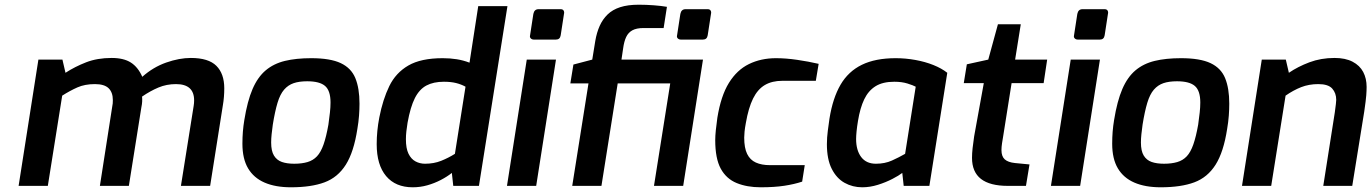

<svg xmlns="http://www.w3.org/2000/svg" viewBox="-20 -789 5821 815"><path d="M59 0 143 -536H245L258 -480Q298 -506 345.5 -524.5Q393 -543 454 -543Q505 -543 535.5 -523.5Q566 -504 584 -463Q630 -504 685.5 -523.5Q741 -543 790 -543Q865 -543 898.5 -509.5Q932 -476 932 -414Q932 -396 930.5 -377.5Q929 -359 926 -342L872 0H748L802 -339Q803 -345 803.5 -351Q804 -357 804 -363Q804 -432 727 -432Q687 -432 652.5 -417.5Q618 -403 583 -379Q584 -370 583.5 -358.5Q583 -347 580 -333L527 0H404L456 -334Q458 -344 458.5 -350Q459 -356 459 -364Q459 -397 441 -414.5Q423 -432 383 -432Q340 -432 308.5 -418Q277 -404 244 -383L183 0Z M1215 6Q1149 6 1103 -14Q1057 -34 1033 -74.5Q1009 -115 1009 -179Q1009 -206 1011 -230.5Q1013 -255 1017 -279Q1030 -360 1052 -411Q1074 -462 1108 -490.5Q1142 -519 1189.5 -530.5Q1237 -542 1301 -542Q1382 -542 1426.5 -521Q1471 -500 1488.5 -457Q1506 -414 1506 -349Q1506 -325 1504 -298Q1502 -271 1497 -242Q1482 -144 1448 -90Q1414 -36 1357.5 -15Q1301 6 1215 6ZM1229 -94Q1261 -94 1285 -101Q1309 -108 1325.5 -125.5Q1342 -143 1353.5 -176Q1365 -209 1374 -260Q1378 -289 1380.5 -311.5Q1383 -334 1383 -354Q1383 -404 1360 -424Q1337 -444 1284 -444Q1250 -444 1226.5 -436Q1203 -428 1186 -408.5Q1169 -389 1158 -352.5Q1147 -316 1138 -260Q1135 -238 1133 -219.5Q1131 -201 1131 -184Q1131 -148 1143 -128.5Q1155 -109 1176.5 -101.5Q1198 -94 1229 -94Z M1732 6Q1659 6 1619 -41.5Q1579 -89 1579 -177Q1579 -233 1590 -290Q1605 -367 1632.5 -423.5Q1660 -480 1713.5 -511Q1767 -542 1859 -542Q1891 -542 1919 -537.5Q1947 -533 1973 -523L2010 -763H2134L2013 0H1904L1898 -55Q1878 -39 1851 -25Q1824 -11 1794 -2.5Q1764 6 1732 6ZM1784 -94Q1822 -94 1853 -106.5Q1884 -119 1911 -136L1956 -421Q1938 -431 1916 -436.5Q1894 -442 1864 -442Q1820 -442 1790 -426Q1760 -410 1741 -372.5Q1722 -335 1710 -268Q1707 -249 1705 -232Q1703 -215 1703 -198Q1703 -159 1714 -136.5Q1725 -114 1743.5 -104Q1762 -94 1784 -94Z M2246 -621Q2238 -621 2233 -626Q2228 -631 2230 -639L2244 -730Q2248 -750 2266 -750H2360Q2369 -750 2372.5 -744Q2376 -738 2374 -730L2360 -639Q2357 -621 2340 -621ZM2132 0 2216 -536H2340L2256 0Z M2409 0 2478 -435H2401L2414 -515L2494 -536L2507 -616Q2513 -651 2525.5 -679Q2538 -707 2559 -727.5Q2580 -748 2612.5 -758.5Q2645 -769 2691 -769Q2724 -769 2756 -766.5Q2788 -764 2811 -760L2797 -670H2712Q2682 -670 2664.5 -660.5Q2647 -651 2638 -632Q2629 -613 2625 -583L2618 -536H2903L2888 -435H2602L2533 0ZM2756 0 2841 -536H2964L2880 0ZM2870 -621Q2862 -621 2857 -626Q2852 -631 2854 -639L2868 -730Q2872 -750 2890 -750H2984Q2993 -750 2996.5 -744Q3000 -738 2998 -730L2984 -639Q2981 -621 2964 -621Z M3209 6Q3151 6 3107 -12Q3063 -30 3039.5 -73Q3016 -116 3016 -194Q3016 -212 3018.5 -236.5Q3021 -261 3025 -289Q3040 -382 3074 -437Q3108 -492 3159 -517Q3210 -542 3274 -542Q3316 -542 3364 -535Q3412 -528 3455 -518L3443 -446H3301Q3257 -446 3226.5 -428Q3196 -410 3176.5 -370.5Q3157 -331 3146 -267Q3142 -246 3140.5 -230.5Q3139 -215 3139 -205Q3139 -161 3151.5 -135.5Q3164 -110 3188.5 -99Q3213 -88 3248 -88H3396L3385 -18Q3352 -7 3309.5 -0.5Q3267 6 3209 6Z M3640 6Q3599 6 3565 -13Q3531 -32 3510.5 -72.5Q3490 -113 3490 -177Q3490 -205 3494 -235Q3498 -265 3501 -286Q3515 -373 3548 -429.5Q3581 -486 3638.5 -514Q3696 -542 3782 -542Q3824 -542 3865.5 -534.5Q3907 -527 3942 -513Q3977 -499 4001 -480L3925 0H3816L3810 -55Q3796 -44 3768 -29.5Q3740 -15 3706.5 -4.5Q3673 6 3640 6ZM3698 -94Q3736 -94 3766 -107.5Q3796 -121 3822 -136L3867 -421Q3856 -427 3832 -434.5Q3808 -442 3776 -442Q3727 -442 3696.5 -423Q3666 -404 3648.5 -367.5Q3631 -331 3622 -276Q3618 -252 3616 -232Q3614 -212 3614 -199Q3614 -151 3635.5 -122.5Q3657 -94 3698 -94Z M4258 0Q4182 0 4144 -29.5Q4106 -59 4106 -119Q4106 -138 4108.5 -160.5Q4111 -183 4115 -210L4156 -436H4071L4084 -516L4175 -536L4216 -686H4313L4289 -536H4425L4410 -436H4274L4238 -209Q4236 -198 4233.5 -181.5Q4231 -165 4231 -152Q4231 -125 4245 -112.5Q4259 -100 4288 -97L4350 -91L4335 0Z M4555 -621Q4547 -621 4542 -626Q4537 -631 4539 -639L4553 -730Q4557 -750 4575 -750H4669Q4678 -750 4681.5 -744Q4685 -738 4683 -730L4669 -639Q4666 -621 4649 -621ZM4441 0 4525 -536H4649L4565 0Z M4907 6Q4841 6 4795 -14Q4749 -34 4725 -74.5Q4701 -115 4701 -179Q4701 -206 4703 -230.5Q4705 -255 4709 -279Q4722 -360 4744 -411Q4766 -462 4800 -490.5Q4834 -519 4881.5 -530.5Q4929 -542 4993 -542Q5074 -542 5118.5 -521Q5163 -500 5180.5 -457Q5198 -414 5198 -349Q5198 -325 5196 -298Q5194 -271 5189 -242Q5174 -144 5140 -90Q5106 -36 5049.5 -15Q4993 6 4907 6ZM4921 -94Q4953 -94 4977 -101Q5001 -108 5017.5 -125.5Q5034 -143 5045.5 -176Q5057 -209 5066 -260Q5070 -289 5072.5 -311.5Q5075 -334 5075 -354Q5075 -404 5052 -424Q5029 -444 4976 -444Q4942 -444 4918.5 -436Q4895 -428 4878 -408.5Q4861 -389 4850 -352.5Q4839 -316 4830 -260Q4827 -238 4825 -219.5Q4823 -201 4823 -184Q4823 -148 4835 -128.5Q4847 -109 4868.5 -101.5Q4890 -94 4921 -94Z M5252 0 5336 -536H5438L5451 -480Q5489 -506 5538 -524.5Q5587 -543 5645 -543Q5691 -543 5721.5 -527Q5752 -511 5766.5 -483.5Q5781 -456 5781 -420Q5781 -405 5779.5 -384.5Q5778 -364 5771 -316L5720 0H5597L5646 -312Q5649 -336 5650.5 -347Q5652 -358 5652 -365Q5652 -394 5635 -413Q5618 -432 5576 -432Q5536 -432 5503 -419Q5470 -406 5437 -383L5376 0Z"/></svg>

Font: Exo Thin SemiBold
Style: Italic
Weight: 600
Italic angle: -9°
Version: Version 2.000